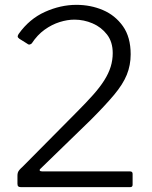

<svg xmlns="http://www.w3.org/2000/svg" viewBox="-20 -772 628 792"><path d="M295 -308Q335 -348 363.5 -380Q392 -412 410 -440.5Q428 -469 436.5 -496.5Q445 -524 445 -553Q445 -599 421.5 -629.5Q398 -660 362 -675.5Q326 -691 287 -691Q258 -691 226 -681Q194 -671 164 -649.5Q134 -628 111 -593Q108 -590 103 -588.5Q98 -587 92 -592L60 -612Q53 -617 53 -621.5Q53 -626 57 -632Q101 -694 165.5 -723Q230 -752 295 -752Q354 -752 404.5 -730.5Q455 -709 487 -664Q519 -619 519 -548Q519 -503 503 -463.5Q487 -424 450 -380Q413 -336 354 -277L148 -77Q142 -72 144 -68.5Q146 -65 154 -65H516Q527 -65 527 -55V-10Q527 -5 524.5 -2.5Q522 0 516 0H67Q59 0 55.5 -3Q52 -6 52 -14V-47Q52 -54 53.5 -59.5Q55 -65 60 -71Q65 -77 74 -85Z"/></svg>

Font: Libre Franklin Thin Light
Style: Regular
Weight: 300
Version: Version 3.000